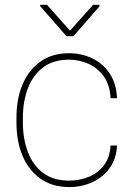

<svg xmlns="http://www.w3.org/2000/svg" viewBox="-20 -756 547 786"><path d="M263.2 -16.6Q304.7 -16.6 342 -31.5Q379.4 -46.4 404.5 -78.1Q429.7 -109.9 432.6 -160.2H459Q456.5 -106.4 429.2 -68.4Q401.9 -30.3 358.4 -10.3Q314.9 9.8 263.2 9.8Q194.8 9.8 146.5 -23.9Q98.1 -57.6 72.8 -117.2Q47.4 -176.8 47.4 -253.9V-274.4Q47.4 -352.1 72.8 -411.4Q98.1 -470.7 146.2 -504.4Q194.3 -538.1 262.2 -538.1Q313.5 -538.1 357.2 -517.3Q400.9 -496.6 428.7 -455.6Q456.5 -414.6 459 -354H432.6Q430.2 -406.7 406 -441.7Q381.8 -476.6 343.8 -494.1Q305.7 -511.7 262.2 -511.7Q197.8 -511.7 156 -479.7Q114.3 -447.8 94 -394Q73.7 -340.3 73.7 -274.4V-253.9Q73.7 -188 94 -134Q114.3 -80.1 156.2 -48.3Q198.2 -16.6 263.2 -16.6ZM172.4 -736.3 266.6 -630.4 361.3 -736.3H387.2V-730L280.8 -607.9H252L144.5 -731V-736.3Z"/></svg>

Font: Vazirmatn RD FD Thin
Style: Regular
Weight: 100
Designer: Saber Rastikerdar
Foundry: Saber Rastikerdar
Version: Version 33.003